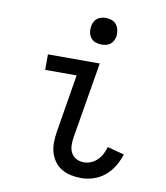

<svg xmlns="http://www.w3.org/2000/svg" viewBox="-84 -813 768 890"><g transform="rotate(10 300.0 -367.5)"><path d="M358 8Q333 8 309 3Q285 -2 265 -14Q245 -26 231.5 -45Q218 -64 211.5 -86.5Q205 -109 205.5 -134Q206 -159 210 -184L255 -457H107V-530H351L291 -172Q288 -153 288.5 -133.5Q289 -114 297.5 -98.5Q306 -83 322 -74.5Q338 -66 358 -66Q374 -66 391 -73Q408 -80 421 -93Q434 -106 442 -122Q450 -138 455 -155L534 -134Q525 -105 509 -78Q493 -51 469 -31Q445 -11 416 -1.5Q387 8 358 8ZM343 -618Q328 -618 314.5 -623Q301 -628 292.5 -639.5Q284 -651 281.5 -665.5Q279 -680 282 -695Q284 -705 289 -715Q294 -725 303 -731.5Q312 -738 322.5 -740.5Q333 -743 343 -743Q358 -743 372 -737.5Q386 -732 394 -720.5Q402 -709 404.5 -694.5Q407 -680 405 -665Q403 -655 397.5 -645Q392 -635 383 -628.5Q374 -622 363.5 -620Q353 -618 343 -618Z"/></g></svg>

Font: Iosevka Slab Extended
Style: Italic
Weight: 400
Width: 7
Italic angle: -9°
Monospace: yes
Designer: Belleve Invis
Foundry: Belleve Invis
Version: Version 11.1.0; ttfautohint (v1.8.3)